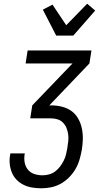

<svg xmlns="http://www.w3.org/2000/svg" viewBox="-20 -1007 540 1035"><path d="M203 8Q178 8 153.5 4Q129 0 107.5 -10.5Q86 -21 69.5 -38Q53 -55 44 -77Q35 -99 32.5 -124Q30 -149 35 -174L36 -180H114L113 -177Q109 -153 113 -131Q117 -109 130.5 -92.5Q144 -76 165 -69Q186 -62 209 -62Q227 -62 245 -67Q263 -72 277.5 -83Q292 -94 303.5 -109Q315 -124 323.5 -141Q332 -158 336 -175Q340 -192 343 -209V-210Q346 -228 348 -246.5Q350 -265 347.5 -283Q345 -301 338.5 -317Q332 -333 320 -345.5Q308 -358 291 -363.5Q274 -369 255 -369H143L154 -439L371 -665H118L129 -735H473L462 -665L246 -439H255Q285 -439 313.5 -432Q342 -425 364.5 -409Q387 -393 401 -368.5Q415 -344 421 -316Q427 -288 426.5 -258.5Q426 -229 421 -199Q416 -172 408.5 -146Q401 -120 387 -96Q373 -72 353 -51.5Q333 -31 308 -17Q283 -3 256 2.5Q229 8 203 8ZM283 -815 211 -955 263 -982 337 -871 450 -987 493 -950 375 -815Z"/></svg>

Font: Iosevka Term Curly
Style: Italic
Weight: 400
Italic angle: -9°
Designer: Belleve Invis
Foundry: Belleve Invis
Version: Version 32.3.0